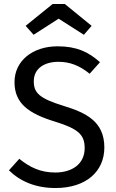

<svg xmlns="http://www.w3.org/2000/svg" viewBox="-20 -934 585 966"><path d="M25 -77C82 -21 160 12 259 12C414 12 505 -72 505 -192C505 -324 411 -367 301 -401C177 -439 150 -467 150 -525C150 -591 205 -623 274 -623C331 -623 379 -605 431 -563L483 -621C425 -673 365 -701 270 -701C143 -701 53 -627 53 -521C53 -414 123 -363 257 -322C374 -286 406 -256 406 -189C406 -106 339 -66 258 -66C183 -66 129 -93 77 -135ZM109 -804 149 -759 275 -840 402 -759 441 -804 306 -914H245Z"/></svg>

Font: FiraGO Unicode
Style: Regular
Weight: 400
Designer: bBox Type
Foundry: bBox Type GmbH
Version: Version 1.001;PS 001.001;hotconv 1.0.88;makeotf.lib2.5.64775